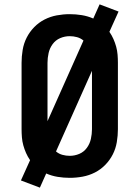

<svg xmlns="http://www.w3.org/2000/svg" viewBox="-20 -808 640 881"><path d="M163 53 76 20 118 -73Q107 -89 99.5 -106Q92 -123 87 -141Q82 -159 80.5 -178Q79 -197 79 -215V-520Q79 -549 84 -579Q89 -609 102.5 -635.5Q116 -662 137 -683.5Q158 -705 184.5 -718.5Q211 -732 240.5 -737.5Q270 -743 300 -743Q328 -743 355.5 -738.5Q383 -734 408 -723L437 -788L524 -755L482 -662Q493 -646 500.5 -629Q508 -612 513 -594Q518 -576 519.5 -557Q521 -538 521 -520V-215Q521 -186 516 -156Q511 -126 497.5 -99.5Q484 -73 463 -51.5Q442 -30 415.5 -16.5Q389 -3 359.5 2.5Q330 8 300 8Q272 8 244.5 3.5Q217 -1 192 -12ZM198 -252 363 -622Q350 -633 333.5 -637.5Q317 -642 300 -642Q277 -642 256 -633Q235 -624 221.5 -605.5Q208 -587 203 -564.5Q198 -542 198 -520ZM300 -93Q323 -93 344 -102Q365 -111 378.5 -129.5Q392 -148 397 -170.5Q402 -193 402 -215V-483L237 -113Q250 -102 266.5 -97.5Q283 -93 300 -93Z"/></svg>

Font: Iosevka Plex Etoile
Style: Bold
Weight: 700
Designer: Belleve Invis
Foundry: Belleve Invis
Version: Version 25.1.1; ttfautohint (v1.8.4)